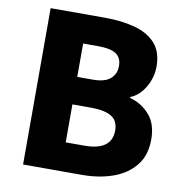

<svg xmlns="http://www.w3.org/2000/svg" viewBox="-83 -823 860 901"><g transform="rotate(10 347.5 -372.5)"><path d="M86 0V-745H346Q423 -745 486 -728.5Q549 -712 586 -672Q623 -632 623 -560Q623 -527 611 -494.5Q599 -462 577.5 -436.5Q556 -411 526 -399V-395Q582 -380 620 -337Q658 -294 658 -220Q658 -144 619 -95.5Q580 -47 514 -23.5Q448 0 367 0ZM265 -449H339Q396 -449 422.5 -472Q449 -495 449 -533Q449 -573 422 -590.5Q395 -608 339 -608H265ZM265 -137H354Q484 -137 484 -232Q484 -278 451.5 -298Q419 -318 354 -318H265Z"/></g></svg>

Font: Source Han Sans TC Heavy
Style: Regular
Weight: 900
Designer: Ryoko NISHIZUKA Ë•øÂ°öÊ∂ºÂ≠ê (kana, bopomofo & ideographs); Paul D. Hunt (Latin, Greek & Cyrillic); Sandoll Communicatio
Foundry: Adobe
Version: Version 2.004;hotconv 1.0.118;makeotfexe 2.5.65603